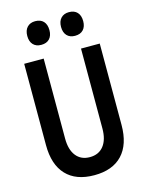

<svg xmlns="http://www.w3.org/2000/svg" viewBox="-151 -1139 953 1247"><g transform="rotate(-15 325.0 -516.0)"><path d="M71 -800H202V-262Q202 -187 235 -145.5Q268 -104 327 -104Q387 -104 420 -146Q453 -188 453 -263V-800H579V-253Q579 -122 513.5 -52.5Q448 17 325 17Q202 17 136.5 -52.5Q71 -122 71 -253ZM211 -890Q176 -890 156.5 -911Q137 -932 137 -969Q137 -1007 157 -1028Q177 -1049 211 -1049Q247 -1049 266.5 -1028Q286 -1007 286 -969Q286 -932 266.5 -911Q247 -890 211 -890ZM438 -890Q403 -890 383.5 -911Q364 -932 364 -969Q364 -1007 384 -1028Q404 -1049 438 -1049Q474 -1049 493.5 -1028Q513 -1007 513 -969Q513 -932 493.5 -911Q474 -890 438 -890Z"/></g></svg>

Font: Martian Mono SemiCondensed Medium
Style: Regular
Weight: 500
Width: 4
Designer: Roman Shamin
Foundry: Evil Martians
Version: Version 1.000